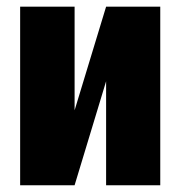

<svg xmlns="http://www.w3.org/2000/svg" viewBox="-20 -548 533 568"><path d="M200.7 -221.7 293.9 -528.3H454.1V0H293.9V-307.6L200.7 0H39.6V-528.3H200.7Z"/></svg>

Font: Roboto Condensed Black
Style: Regular
Weight: 900
Designer: Christian Robertson
Foundry: Google
Version: Version 3.008; 2023